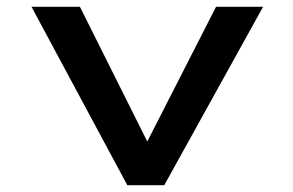

<svg xmlns="http://www.w3.org/2000/svg" viewBox="-20 -547 865 567"><path d="M356 0 73 -527H216L430 -99L396 -92L618 -527H757L465 0Z"/></svg>

Font: Lexend Tera Medium
Style: Regular
Weight: 500
Designer: Bonnie Shaver-Troup, Thomas Jockin
Foundry: Lexend
Version: Version 1.007